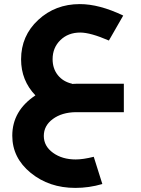

<svg xmlns="http://www.w3.org/2000/svg" viewBox="-20 -548 689 938"><path d="M350 0Q282 1 238 33.5Q194 66 194 116Q194 166 239 198.5Q284 231 350 231Q386 231 438 218L480 351Q415 370 348 370Q220 370 130 296.5Q40 223 40 115Q40 -7 153 -82Q83 -155 83 -258Q83 -373 166.5 -450.5Q250 -528 370 -528Q465 -528 582 -472L512 -350Q422 -389 372 -389Q313 -389 275 -352Q237 -315 237 -259Q237 -213 262.5 -181Q288 -149 332 -139V-138Q340 -139 357 -139H585V0Z"/></svg>

Font: Montserrat-Arabic SemiBold
Style: Regular
Weight: 600
Designer: Mohamed Gaber
Foundry: Kief Type Foundry
Version: Version 5.008;PS 005.008;hotconv 1.0.88;makeotf.lib2.5.64775